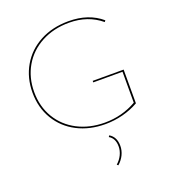

<svg xmlns="http://www.w3.org/2000/svg" viewBox="-163 -784 1045 1172"><g transform="rotate(-20 359.5 -197.5)"><path d="M633 -270V-51Q586 -24 530 -9.5Q474 5 416 5Q314 5 233.5 -36.5Q153 -78 107.5 -154Q62 -230 62 -328Q62 -424 106.5 -500.5Q151 -577 231.5 -620Q312 -663 417 -663Q547 -663 631 -591L624 -582Q539 -653 417 -653Q316 -653 237.5 -611Q159 -569 116 -495Q73 -421 73 -328Q73 -233 117 -159.5Q161 -86 239 -45.5Q317 -5 416 -5Q528 -5 622 -59V-260H432V-270ZM455 160Q455 190 441.5 218Q428 246 403 268L395 261Q418 241 431 214.5Q444 188 444 160Q444 107 407 86L413 77Q455 102 455 160Z"/></g></svg>

Font: Ysabeau SC Hairline
Style: Regular
Weight: 100
Designer: Christian Thalmann (Catharsis Fonts)
Version: Version 0.003